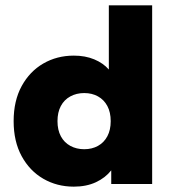

<svg xmlns="http://www.w3.org/2000/svg" viewBox="-20 -688 641 718"><path d="M256 10Q193 10 142 -19.5Q91 -49 61 -104Q31 -159 31 -235Q31 -311 61 -366Q91 -421 142 -450.5Q193 -480 256 -480Q299 -480 332.5 -466Q366 -452 387 -428V-668H549V0H396V-51Q374 -23 338.5 -6.5Q303 10 256 10ZM295 -130Q324 -130 346.5 -142.5Q369 -155 381.5 -178.5Q394 -202 394 -235Q394 -268 381.5 -291.5Q369 -315 346.5 -327.5Q324 -340 295 -340Q266 -340 243 -327.5Q220 -315 207.5 -291.5Q195 -268 195 -235Q195 -202 207.5 -178.5Q220 -155 243 -142.5Q266 -130 295 -130Z"/></svg>

Font: Gantari ExtraBold
Style: Regular
Weight: 800
Version: Version 1.000